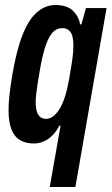

<svg xmlns="http://www.w3.org/2000/svg" viewBox="-20 -559 445 764"><path d="M178 185 221 -59H216Q205 -37 189.5 -21Q174 -5 154.5 3.5Q135 12 115 12Q82 12 59 -2Q36 -16 25 -45.5Q14 -75 14 -120Q14 -149 18 -184Q22 -219 29 -261Q46 -361 70.5 -422Q95 -483 128 -511Q161 -539 200 -539Q247 -539 270 -516.5Q293 -494 299 -462H304L322 -527H404L280 185ZM163 -86Q178 -86 191.5 -96Q205 -106 217 -125.5Q229 -145 238.5 -174.5Q248 -204 255 -244Q263 -289 266.5 -313.5Q270 -338 271 -352.5Q272 -367 272 -378Q272 -401 267.5 -416.5Q263 -432 253 -439.5Q243 -447 227 -447Q206 -447 190.5 -431Q175 -415 163 -381Q151 -347 141 -294Q133 -249 129 -222Q125 -195 123.5 -179.5Q122 -164 122 -153Q122 -118 132.5 -102Q143 -86 163 -86Z"/></svg>

Font: Archivo ExtraCondensed SemiBold
Style: Italic
Weight: 600
Width: 2
Italic angle: -10°
Designer: Hector Gatti
Foundry: Omnibus-Type
Version: Version 2.001